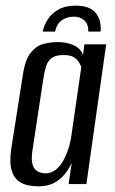

<svg xmlns="http://www.w3.org/2000/svg" viewBox="-20 -652 406 680"><path d="M248 -632Q279 -632 297 -623Q315 -614 324 -599.5Q333 -585 335.5 -569Q338 -553 336 -540H293Q293 -567 278.5 -580Q264 -593 242 -593Q218 -593 199.5 -580.5Q181 -568 175 -540H131Q136 -562 149 -583Q162 -604 186.5 -618Q211 -632 248 -632ZM116 8Q100 8 80.5 4.5Q61 1 44.5 -11.5Q28 -24 20.5 -51Q13 -78 20 -126L61 -387Q69 -441 89 -465.5Q109 -490 134.5 -496.5Q160 -503 184 -503Q218 -503 242.5 -491Q267 -479 274 -457L279 -495H356L286 0H223L234 -75Q226 -57 211.5 -38Q197 -19 174 -5.5Q151 8 116 8ZM141 -38Q160 -38 175 -49Q190 -60 200.5 -77Q211 -94 218 -113Q225 -132 228.5 -148Q232 -164 233 -173L268 -415Q266 -420 260.5 -430Q255 -440 243 -448.5Q231 -457 205 -457Q177 -457 163 -446.5Q149 -436 143 -416.5Q137 -397 133 -370L94 -113Q91 -88 94.5 -72.5Q98 -57 106.5 -50Q115 -43 124 -40.5Q133 -38 141 -38Z"/></svg>

Font: Alumni Sans Thin Medium
Style: Italic
Weight: 500
Italic angle: -8°
Version: Version 1.016